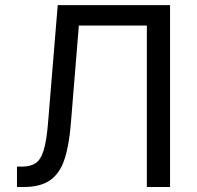

<svg xmlns="http://www.w3.org/2000/svg" viewBox="-20 -748 788 768"><path d="M47.9 0V-81.5H67.4Q101.6 -81.5 122.3 -95.2Q143.1 -108.9 154.8 -147.2Q166.5 -185.5 172.4 -259.3L210.9 -727.5H660.2V0H567.4V-646H295.4L263.2 -251.5Q256.3 -165 237.5 -109.4Q218.8 -53.7 180.2 -26.9Q141.6 0 74.7 0Z"/></svg>

Font: Inter
Style: Regular
Weight: 400
Designer: Rasmus Andersson
Foundry: rsms
Version: Version 4.001;git-9221beed3